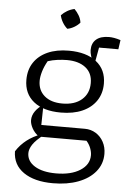

<svg xmlns="http://www.w3.org/2000/svg" viewBox="-61 -760 668 1010"><g transform="rotate(5 273.0 -254.5)"><path d="M257 207Q159 207 102 167.5Q45 128 44 57Q66 22 99 -3.5Q132 -29 174 -44H191Q147 -10 131 14.5Q115 39 115 60Q115 103 156.5 128.5Q198 154 269 154Q348 154 396 123.5Q444 93 444 43Q444 26 436.5 6Q429 -14 414 -31H163Q139 -48 126.5 -71Q114 -94 114 -114Q114 -139 130 -161.5Q146 -184 172 -200L170 -93H400Q432 -93 458 -77Q484 -61 499 -33Q514 -5 514 30Q514 83 481.5 123Q449 163 391 185Q333 207 257 207ZM266 -167Q174 -167 122.5 -208.5Q71 -250 71 -323Q71 -376 96.5 -414.5Q122 -453 169 -474Q216 -495 281 -495Q373 -495 426 -453.5Q479 -412 479 -338Q479 -286 453 -247.5Q427 -209 379.5 -188Q332 -167 266 -167ZM270 -215Q335 -215 372.5 -247.5Q410 -280 410 -335Q410 -388 373.5 -416.5Q337 -445 275 -445Q252 -445 225 -441.5Q198 -438 174 -430Q157 -400 149 -372.5Q141 -345 141 -324Q141 -274 175.5 -244.5Q210 -215 270 -215ZM414 -442Q405 -459 399.5 -477Q394 -495 394 -508Q394 -545 417.5 -565Q441 -585 485 -585Q498 -585 512.5 -582.5Q527 -580 546 -574L539 -525H437L422 -442ZM291 -716Q305 -702 315.5 -684Q326 -666 328 -647Q316 -633 298 -622.5Q280 -612 262 -609Q247 -622 236.5 -640Q226 -658 222 -677Q235 -691 253 -701.5Q271 -712 291 -716Z"/></g></svg>

Font: Piazzolla Thin Light
Style: Regular
Weight: 300
Version: Version 2.005